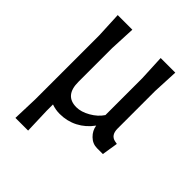

<svg xmlns="http://www.w3.org/2000/svg" viewBox="-221 -729 1059 1059"><g transform="rotate(45 308.5 -200.0)"><path d="M577 -94 562 0H517Q482 0 456 -25.5Q430 -51 425 -85Q391 -38 342.5 -13Q294 12 237 12Q204 12 174 1V50L179 200H80L85 50V-450L78 -600H192L185 -450V-186Q185 -79 276 -79Q313 -79 355 -103Q397 -127 420 -162V-450L413 -600H527L520 -450V-157Q520 -105 561 -97Z"/></g></svg>

Font: Farro
Style: Regular
Weight: 400
Designer: Aceler Chua
Foundry: Grayscale Limited
Version: Version 1.101